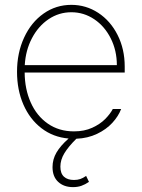

<svg xmlns="http://www.w3.org/2000/svg" viewBox="-20 -558 581 787"><path d="M195.3 127Q195.3 94.7 211.7 66.9Q228 39.1 261.2 9.8Q197.8 4.4 149.9 -32.5Q102.1 -69.3 75.9 -129.4Q49.8 -189.5 49.8 -263.7Q49.8 -341.3 78.9 -404.1Q107.9 -466.8 158.7 -502.4Q209.5 -538.1 272.5 -538.1Q332.5 -538.1 382.6 -505.4Q432.6 -472.7 461.9 -414.8Q491.2 -356.9 491.2 -285.2V-260.7H81.1Q81.5 -192.9 106 -137.9Q130.4 -83 176 -51.3Q221.7 -19.5 283.2 -19.5Q325.7 -19.5 358.2 -34.4Q390.6 -49.3 411.1 -70.1Q431.6 -90.8 442.4 -111.3H476.6Q465.3 -81.5 440.4 -54.4Q415.5 -27.3 377.7 -9.3Q339.8 8.8 293 10.7Q260.3 43 243.9 70.1Q227.5 97.2 227.5 125Q227.5 152.8 242.2 166.3Q256.8 179.7 283.2 179.7Q297.9 179.7 309.1 175.8Q320.3 171.9 333 163.1L344.7 187.5Q329.1 198.2 313.7 203.6Q298.3 209 279.3 209Q241.7 209 218.5 187.5Q195.3 166 195.3 127ZM459 -291Q459 -350.6 434.1 -400.4Q409.2 -450.2 366.5 -479Q323.7 -507.8 272.5 -507.8Q221.7 -507.8 179.4 -479.5Q137.2 -451.2 111.1 -401.6Q85 -352.1 81.5 -291Z"/></svg>

Font: Pretendard JP Thin
Style: Regular
Weight: 100
Designer: Base glyphs from Inter by Rasmus Andersson; Hangeul glyphs from Noto Sans CJK(Source Han Sans) by Jang Soo-young and Kan
Foundry: Kil Hyung-jin
Version: Version 1.309